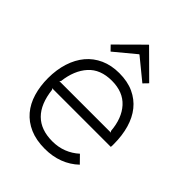

<svg xmlns="http://www.w3.org/2000/svg" viewBox="-247 -1027 1174 1174"><g transform="rotate(45 340.0 -440.0)"><path d="M515 -725 486 -695 349 -807H346L211 -695L181 -726L346 -890H349ZM625 -310Q625 -302 625 -296Q625 -290 624 -284H116L123 -278Q148 -55 347 -55Q398 -55 441.5 -72Q485 -89 520 -121L567 -73Q524 -32 468.5 -11Q413 10 347 10Q272 10 217 -14Q162 -38 126 -80.5Q90 -123 72.5 -182Q55 -241 55 -310Q55 -383 74.5 -444Q94 -505 130.5 -548.5Q167 -592 220.5 -616Q274 -640 342 -640Q414 -640 467 -615.5Q520 -591 555 -547.5Q590 -504 607.5 -443Q625 -382 625 -310ZM563 -346 556 -353Q548 -456 494 -515.5Q440 -575 343 -575Q244 -575 190 -515Q136 -455 124 -353L117 -346Z"/></g></svg>

Font: TypoPRO Sinkin Sans
Style: 300 Light
Weight: 300
Designer: Keith Bates
Foundry: K-Type
Version: Sinkin Sans (version 1.0)  by Keith Bates   •   © 2014   www